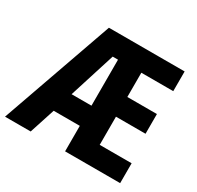

<svg xmlns="http://www.w3.org/2000/svg" viewBox="-158 -889 1088 1063"><g transform="rotate(30 386.5 -357.0)"><path d="M732 0V-127H528V-307H717V-433H528V-588H732V-714H248L-4 0H160L213 -163H380V0ZM253 -292 346 -586H380V-292Z"/></g></svg>

Font: Noto Sans Bengali Condensed
Style: Bold
Weight: 700
Width: 3
Designer: Joana Ranito - Universal Thirst; Jelle Bosma - Monotype Design Team
Foundry: Universal Thirst ehf.
Version: Version 3.000